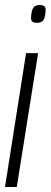

<svg xmlns="http://www.w3.org/2000/svg" viewBox="-21 -746 202 766"><path d="M138 -726Q149 -726 155.5 -721.5Q162 -717 161 -704Q160 -679 153 -667Q146 -655 126 -655Q115 -655 108.5 -659.5Q102 -664 103 -677Q104 -702 111 -714Q118 -726 138 -726ZM-1 0 83 -534H131L46 0Z"/></svg>

Font: Georama ExtraCondensed Light
Style: Italic
Weight: 300
Width: 2
Italic angle: -9°
Designer: Jean-Baptiste Levee
Foundry: Production Type
Version: Version 1.000